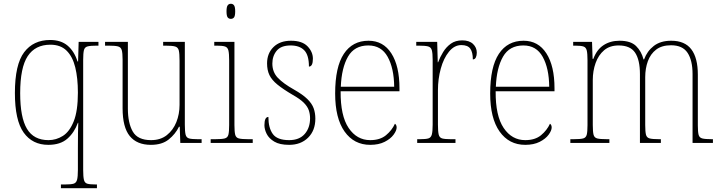

<svg xmlns="http://www.w3.org/2000/svg" viewBox="-20 -758 3825 1018"><path d="M303 240V220H326Q356 220 370 216Q384 212 388.5 195.5Q393 179 393 143V29Q393 -15 393.5 -54Q394 -93 395 -107H393Q374 -55 337 -22.5Q300 10 236 10Q152 10 105.5 -55Q59 -120 59 -265Q59 -416 108 -481Q157 -546 246 -546Q303 -546 338.5 -516Q374 -486 391 -432H394L397 -536H502V-516H494Q460 -516 444.5 -512Q429 -508 425 -492Q421 -476 421 -441V143Q421 179 425 195.5Q429 212 443 216Q457 220 486 220H494V240ZM237 -15Q278 -15 313.5 -37.5Q349 -60 371 -115Q393 -170 393 -267Q393 -344 379 -401Q365 -458 333 -489.5Q301 -521 247 -521Q167 -521 127 -460.5Q87 -400 87 -264Q87 -135 123 -75Q159 -15 237 -15Z M780 10Q706 10 668 -36.5Q630 -83 630 -184V-442Q630 -477 625.5 -492.5Q621 -508 605.5 -512Q590 -516 555 -516H537V-536H658V-182Q658 -106 684 -60.5Q710 -15 781 -15Q831 -15 864.5 -41.5Q898 -68 915 -110.5Q932 -153 932 -202V-436Q932 -474 928 -490.5Q924 -507 908.5 -511.5Q893 -516 857 -516H845V-536H960V-97Q960 -61 964 -44.5Q968 -28 982.5 -24Q997 -20 1028 -20H1049V0H936L933 -86H929Q910 -47 874.5 -18.5Q839 10 780 10Z M1204 -658Q1193 -658 1187 -666Q1181 -674 1181 -698Q1181 -721 1187 -729.5Q1193 -738 1204 -738Q1215 -738 1221 -729.5Q1227 -721 1227 -698Q1227 -674 1221 -666Q1215 -658 1204 -658ZM1097 0V-20H1122Q1156 -20 1171.5 -24Q1187 -28 1191 -44Q1195 -60 1195 -95V-438Q1195 -474 1191 -490.5Q1187 -507 1173 -511.5Q1159 -516 1130 -516H1116V-536H1223V-95Q1223 -60 1227 -44Q1231 -28 1246.5 -24Q1262 -20 1296 -20H1320V0Z M1513 10Q1463 10 1434.5 -7Q1406 -24 1394 -48Q1382 -72 1382 -94Q1382 -138 1403 -138Q1403 -80 1426.5 -47.5Q1450 -15 1513 -15Q1567 -15 1595.5 -47.5Q1624 -80 1624 -131Q1624 -154 1617 -174Q1610 -194 1590.5 -213.5Q1571 -233 1532 -255Q1481 -285 1451 -309.5Q1421 -334 1408.5 -360Q1396 -386 1396 -422Q1396 -475 1430 -508.5Q1464 -542 1523 -542Q1582 -542 1610.5 -512.5Q1639 -483 1639 -447Q1639 -405 1618 -405Q1618 -466 1593 -491.5Q1568 -517 1521 -517Q1470 -517 1447 -489Q1424 -461 1424 -421Q1424 -376 1453 -345.5Q1482 -315 1539 -283Q1585 -257 1609.5 -233Q1634 -209 1643 -184Q1652 -159 1652 -129Q1652 -66 1613.5 -28Q1575 10 1513 10Z M1943 10Q1857 10 1807 -60.5Q1757 -131 1757 -262Q1757 -403 1803 -472.5Q1849 -542 1934 -542Q2012 -542 2055 -475Q2098 -408 2098 -290V-274H1786Q1785 -144 1828.5 -79.5Q1872 -15 1943 -15Q1995 -15 2026.5 -41Q2058 -67 2074 -102Q2083 -96 2083 -82Q2083 -66 2067 -44Q2051 -22 2019.5 -6Q1988 10 1943 10ZM2070 -298Q2069 -396 2035.5 -456.5Q2002 -517 1933 -517Q1859 -517 1825 -457.5Q1791 -398 1787 -298Z M2192 0V-20H2207Q2237 -20 2251 -24Q2265 -28 2269.5 -44.5Q2274 -61 2274 -97V-441Q2274 -476 2269.5 -492Q2265 -508 2249.5 -512Q2234 -516 2199 -516H2187V-536H2298L2301 -428H2303Q2313 -455 2329.5 -482Q2346 -509 2370.5 -526.5Q2395 -544 2431 -544Q2468 -544 2488 -525Q2508 -506 2508 -479Q2508 -464 2503 -453.5Q2498 -443 2487 -443Q2487 -481 2473.5 -500Q2460 -519 2426 -519Q2389 -519 2360.5 -484Q2332 -449 2317 -394Q2302 -339 2302 -280V-97Q2302 -61 2306 -44.5Q2310 -28 2324.5 -24Q2339 -20 2369 -20H2395V0Z M2765 10Q2679 10 2629 -60.5Q2579 -131 2579 -262Q2579 -403 2625 -472.5Q2671 -542 2756 -542Q2834 -542 2877 -475Q2920 -408 2920 -290V-274H2608Q2607 -144 2650.5 -79.5Q2694 -15 2765 -15Q2817 -15 2848.5 -41Q2880 -67 2896 -102Q2905 -96 2905 -82Q2905 -66 2889 -44Q2873 -22 2841.5 -6Q2810 10 2765 10ZM2892 -298Q2891 -396 2857.5 -456.5Q2824 -517 2755 -517Q2681 -517 2647 -457.5Q2613 -398 2609 -298Z M3004 0V-20H3022Q3057 -20 3072 -24Q3087 -28 3091 -44Q3095 -60 3095 -95V-438Q3095 -474 3091 -490.5Q3087 -507 3073.5 -511.5Q3060 -516 3030 -516H3019V-536H3119L3122 -446H3126Q3144 -495 3180 -518.5Q3216 -542 3265 -542Q3324 -542 3352.5 -514Q3381 -486 3392 -443H3395Q3411 -487 3446.5 -514.5Q3482 -542 3539 -542Q3611 -542 3645.5 -496.5Q3680 -451 3680 -362V-93Q3680 -59 3684 -43.5Q3688 -28 3703.5 -24Q3719 -20 3753 -20H3760V0H3652V-365Q3652 -438 3625.5 -478Q3599 -518 3538 -518Q3489 -518 3459 -495Q3429 -472 3415 -433.5Q3401 -395 3401 -349V-95Q3401 -60 3405 -44Q3409 -28 3424.5 -24Q3440 -20 3474 -20H3484V0H3373V-365Q3373 -440 3347.5 -478.5Q3322 -517 3260 -517Q3213 -517 3183 -491.5Q3153 -466 3138 -424Q3123 -382 3123 -334V-95Q3123 -60 3127 -44Q3131 -28 3146.5 -24Q3162 -20 3198 -20H3211V0Z"/></svg>

Font: Noto Serif Tamil SemiCondensed Thin
Style: Italic
Weight: 100
Width: 4
Italic angle: -12°
Designer: Indian Type Foundry, Tom Grace, and the Monotype Design Team
Foundry: Monotype Imaging Inc.
Version: Version 2.003; ttfautohint (v1.8.4.7-5d5b)